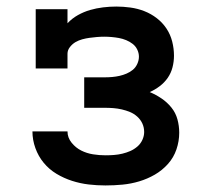

<svg xmlns="http://www.w3.org/2000/svg" viewBox="-20 -558 640 586"><path d="M302 8Q276 8 250.5 5Q225 2 200 -6Q175 -14 152.5 -27.5Q130 -41 113.5 -61Q97 -81 88 -106Q79 -131 79 -157Q79 -157 79 -157Q79 -157 79 -157H186Q186 -138 198.5 -122.5Q211 -107 228 -98.5Q245 -90 264 -87Q283 -84 302 -84Q315 -84 328 -85Q341 -86 353.5 -89Q366 -92 377.5 -97Q389 -102 399 -110.5Q409 -119 414.5 -131Q420 -143 420 -155Q420 -155 420 -155Q420 -155 420 -155Q420 -155 420 -155Q420 -155 420 -155Q420 -169 414.5 -181Q409 -193 399 -202Q389 -211 377 -216Q365 -221 352 -224Q339 -227 326 -228Q313 -229 300 -229H237V-322H300Q311 -322 322.5 -323Q334 -324 345 -326.5Q356 -329 366.5 -333.5Q377 -338 385.5 -345Q394 -352 399 -363Q404 -374 404 -385Q404 -396 399 -406.5Q394 -417 385 -424Q376 -431 365 -435.5Q354 -440 343 -442Q332 -444 320.5 -445Q309 -446 298 -446Q287 -446 275.5 -445Q264 -444 253 -442.5Q242 -441 231 -438Q220 -435 210.5 -429.5Q201 -424 193.5 -414.5Q186 -405 186 -394V-349H89V-530H186V-487Q200 -502 218 -512Q236 -522 255 -527.5Q274 -533 294.5 -535.5Q315 -538 335 -538Q356 -538 378 -535Q400 -532 420.5 -524Q441 -516 458.5 -502.5Q476 -489 488 -471Q500 -453 505.5 -431.5Q511 -410 511 -388Q511 -370 506.5 -352.5Q502 -335 492 -320.5Q482 -306 467.5 -295Q453 -284 437 -277Q456 -269 473 -257.5Q490 -246 503 -230Q516 -214 521.5 -194Q527 -174 527 -153Q527 -127 518.5 -102Q510 -77 492.5 -57.5Q475 -38 452.5 -25Q430 -12 405 -4.5Q380 3 354 5.5Q328 8 302 8Z"/></svg>

Font: Iosevka Slab Semibold Extended
Style: Regular
Weight: 600
Width: 7
Monospace: yes
Designer: Belleve Invis
Foundry: Belleve Invis
Version: Version 11.1.0; ttfautohint (v1.8.3)